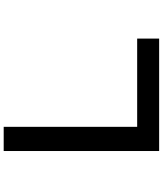

<svg xmlns="http://www.w3.org/2000/svg" viewBox="59 -886 882 1040"><g transform="rotate(90 500.0 -366.0)"><path d="M189 -668H667V55H798V-787H189Z"/></g></svg>

Font: Noto Sans CJK TC
Style: Bold
Weight: 700
Designer: Ryoko NISHIZUKA 西塚涼子 (kana, bopomofo & ideographs); Paul D. Hunt (Latin, Greek & Cyrillic); Sandoll Communications 산돌커뮤니
Foundry: Adobe
Version: Version 2.004;hotconv 1.0.118;makeotfexe 2.5.65603